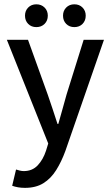

<svg xmlns="http://www.w3.org/2000/svg" viewBox="-20 -675 519 900"><path d="M97.2 205.6Q79.1 205.6 64.2 202.9Q49.3 200.2 37.1 195.8L55.2 119.6Q62.5 122.1 72.5 124.5Q82.5 127 91.3 127Q131.3 127 156.7 100.1Q182.1 73.2 195.8 31.2L206.1 -2.4L12.2 -488.3H111.3L203.6 -231.9Q214.8 -199.7 226.6 -164.1Q238.3 -128.4 249.5 -94.2H253.4Q263.2 -127.9 272.9 -163.3Q282.7 -198.7 292 -231.9L372.1 -488.3H467.3L286.6 32.2Q268.1 83 243.4 122.3Q218.8 161.6 183.6 183.6Q148.4 205.6 97.2 205.6ZM150.4 -547.9Q127 -547.9 112.1 -563Q97.2 -578.1 97.2 -601.6Q97.2 -624.5 112.1 -639.6Q127 -654.8 150.4 -654.8Q173.8 -654.8 189 -639.6Q204.1 -624.5 204.1 -601.6Q204.1 -578.1 189 -563Q173.8 -547.9 150.4 -547.9ZM328.6 -547.9Q305.2 -547.9 290.3 -563Q275.4 -578.1 275.4 -601.6Q275.4 -624.5 290.3 -639.6Q305.2 -654.8 328.6 -654.8Q352.1 -654.8 366.9 -639.6Q381.8 -624.5 381.8 -601.6Q381.8 -578.1 366.9 -563Q352.1 -547.9 328.6 -547.9Z"/></svg>

Font: Varta Light SemiBold
Style: Regular
Weight: 600
Version: Version 1.004